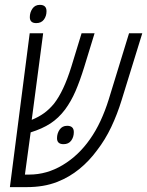

<svg xmlns="http://www.w3.org/2000/svg" viewBox="-20 -766 602 786"><path d="M20.5 0 101.6 -629.9H156.7L109.9 -275.4Q137.7 -286.6 159.9 -302.5Q182.1 -318.4 201.2 -341.8Q240.7 -392.1 272 -492.7L314 -629.9H367.2L324.2 -489.7Q307.1 -434.6 289.1 -392.8Q271 -351.1 246.6 -317.9Q219.7 -282.2 186.3 -260.5Q152.8 -238.8 105.5 -224.1L82 -51.3H99.6Q171.4 -51.3 236.3 -90.1Q301.3 -128.9 348.1 -195.8Q372.1 -229.5 391.4 -271Q410.6 -312.5 424.8 -357.9L508.3 -629.9H562.5L478 -356.4Q460 -297.9 435.3 -245.8Q410.6 -193.8 377.4 -150.9Q345.2 -106.9 304.7 -74Q264.2 -41 214.8 -21.5Q186 -10.3 154.8 -5.1Q123.5 0 90.3 0ZM240.2 -175.8Q213.4 -175.8 213.4 -200.2Q213.4 -219.7 224.1 -235.4Q234.9 -251 254.9 -251Q282.2 -251 282.2 -225.1Q282.2 -205.1 271.5 -190.4Q260.7 -175.8 240.2 -175.8ZM128.4 -671.4Q102.1 -671.4 102.1 -695.8Q102.1 -715.3 112.8 -730.7Q123.5 -746.1 143.1 -746.1Q170.4 -746.1 170.4 -720.2Q170.4 -700.2 159.7 -685.8Q148.9 -671.4 128.4 -671.4Z"/></svg>

Font: Open Sans Condensed Light
Style: Italic
Weight: 300
Width: 3
Italic angle: -12°
Designer: Monotype Design Team
Foundry: Monotype Imaging Inc.
Version: Version 3.000; ttfautohint (v1.8.4)